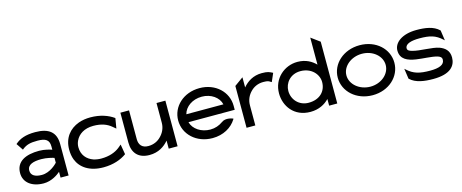

<svg xmlns="http://www.w3.org/2000/svg" viewBox="-39 -1196 4223 1756"><g transform="rotate(-15 2072.5 -317.5)"><path d="M28 -135C28 -46 102 11 214 11C290 11 351 -34 375 -55V0H451V-298C451 -409 387 -462 258 -462C165 -462 111 -440 69 -404L65 -401L109 -336L113 -340C153 -372 190 -381 258 -381C335 -381 368 -359 368 -298V-266C351 -272 301 -288 248 -288C122 -288 28 -246 28 -135ZM115 -136C115 -193 174 -209 248 -209C300 -209 352 -194 368 -189V-143C359 -133 296 -68 217 -68C155 -68 115 -89 115 -136Z M517 -226C517 -192 522 -160 533 -131C565 -48 648 11 780 11C874 11 948 -17 998 -53L1000 -55L984 -150L954 -125C914 -94 857 -72 780 -72C755 -72 730 -76 708 -83C647 -104 604 -153 604 -226C604 -248 609 -268 618 -287C643 -340 699 -380 786 -380C863 -380 915 -359 954 -326L984 -301L1000 -396L998 -398C948 -434 874 -462 780 -462C739 -462 702 -456 668 -444C578 -411 517 -338 517 -226Z M1057 -149C1057 -54 1108 11 1216 11C1300 11 1358 -28 1399 -76V0H1483V-432H1399V-245C1399 -192 1375 -149 1345 -120C1319 -93 1279 -71 1226 -71C1166 -71 1139 -107 1139 -159V-432H1057Z M1549 -226C1549 -95 1660 11 1813 11C1914 11 1996 -36 2039 -106L2042 -111L2037 -114C2037 -114 1973 -141 1931 -108C1899 -85 1859 -70 1813 -70C1727 -70 1654 -119 1636 -187H2074V-225C2074 -356 1965 -462 1813 -462C1660 -462 1549 -357 1549 -226ZM1636 -262C1653 -330 1724 -381 1813 -381C1900 -381 1971 -331 1987 -262Z M2136 0H2219V-191C2219 -244 2242 -287 2272 -316C2298 -343 2339 -365 2391 -365C2436 -365 2443 -359 2461 -347L2467 -344L2501 -422L2497 -425C2469 -438 2457 -447 2399 -447C2318 -447 2259 -408 2219 -360V-456L2136 -396Z M2504 -226C2504 -108 2583 11 2740 11C2820 11 2879 -22 2918 -63V0H2995V-585L2912 -646V-390C2874 -429 2819 -462 2740 -462C2617 -462 2504 -368 2504 -226ZM2592 -226C2592 -300 2648 -373 2745 -373C2849 -373 2912 -299 2912 -226C2912 -138 2850 -74 2745 -74C2653 -74 2592 -145 2592 -226Z M3060 -226C3060 -95 3175 11 3329 11C3483 11 3596 -95 3596 -226C3596 -357 3483 -462 3329 -462C3175 -462 3060 -357 3060 -226ZM3142 -226C3142 -312 3227 -381 3329 -381C3431 -381 3514 -312 3514 -226C3514 -140 3431 -70 3329 -70C3227 -70 3142 -140 3142 -226Z M3651 -325C3651 -241 3718 -215 3795 -203C3858 -193 3937 -193 3991 -178C4014 -171 4031 -161 4031 -138C4031 -89 3978 -70 3895 -70C3794 -70 3738 -85 3679 -139L3669 -148L3683 -51L3685 -49C3736 0 3818 11 3902 11C4066 11 4118 -57 4118 -136C4118 -201 4079 -232 4032 -250C3964 -274 3854 -267 3780 -288C3756 -295 3738 -302 3738 -323C3738 -365 3798 -381 3874 -381C3975 -381 4026 -366 4085 -312L4095 -303L4081 -400L4079 -402C4028 -451 3951 -462 3867 -462C3730 -462 3651 -399 3651 -325Z"/></g></svg>

Font: Charger Sport
Style: SeBdExt
Weight: 600
Designer: Jasper
Foundry: Cannot Into Space Fonts
Version: Version 1.1